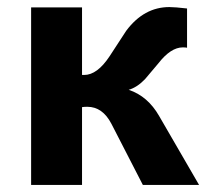

<svg xmlns="http://www.w3.org/2000/svg" viewBox="-20 -523 593 543"><path d="M543 0H384L295 -173Q270 -221 227 -221Q217 -221 212 -220V0H68V-502H212V-311H218Q255 -311 290 -364L337 -436Q387 -503 459 -503Q475 -503 509 -499V-388Q505 -389 497 -389Q463 -389 428 -344L390 -299Q368 -276 344 -269Q398 -251 430 -195Z"/></svg>

Font: cwTeXHei
Style: Medium
Weight: 500
Version: Version 1.17